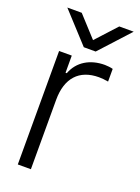

<svg xmlns="http://www.w3.org/2000/svg" viewBox="-142 -805 631 868"><g transform="rotate(20 173.0 -371.5)"><path d="M58.6 0H121.6V-334C121.6 -438.5 174.3 -496.1 269 -496.1C282.2 -496.1 297.4 -494.6 314 -491.7V-552.7C304.2 -555.7 285.2 -557.6 274.9 -557.6C204.6 -557.6 148.4 -524.9 125.5 -463.4H119.6V-545.9H58.6ZM26.4 -743.2 157.7 -600.1H214.8L345.7 -743.2H276.4L186 -644.5L95.7 -743.2Z"/></g></svg>

Font: Guggenheim Sans Display Light
Style: Regular
Weight: 300
Designer: Modified by Tom Baber under direction of Pentagram Design 2023
Foundry: rsms
Version: Version 1.001;Glyphs 3.1.2 (3151)